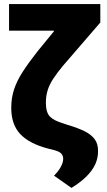

<svg xmlns="http://www.w3.org/2000/svg" viewBox="-20 -731 527 942"><path d="M330.6 190.9 245.1 130.9Q262.2 113.8 271.7 98.9Q281.2 84 285.6 71.5Q290 59.1 290 49.3Q290.5 34.2 281 23.2Q271.5 12.2 247.1 5.9L215.8 -2Q124.5 -25.9 79.8 -72.8Q35.2 -119.6 35.2 -202.1Q35.2 -251 49.1 -292.7Q63 -334.5 91.6 -378.9Q120.1 -423.3 164.1 -479L245.1 -578.1L244.1 -580.6H24.4V-710.9H472.2V-620.6L291 -410.6Q259.8 -373.5 240.7 -344Q221.7 -314.5 213.4 -286.9Q205.1 -259.3 205.1 -227.5Q205.1 -178.7 225.3 -158.7Q245.6 -138.7 289.1 -126L310.5 -118.7Q362.3 -103.5 395.8 -86.7Q429.2 -69.8 445.6 -46.6Q461.9 -23.4 460.9 11.7Q461.4 43.9 447.3 75Q433.1 106 404.1 134.8Q375 163.6 330.6 190.9Z"/></svg>

Font: Roboto Slab LO Black
Style: Regular
Weight: 900
Designer: Google
Version: Version 2.000